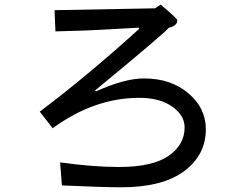

<svg xmlns="http://www.w3.org/2000/svg" viewBox="-20 -754 1040 813"><path d="M242.2 31.2 234.4 -66.4Q375 -46.9 484.4 -46.9Q625 -46.9 693.4 -93.8Q761.7 -140.6 761.7 -214.8Q761.7 -265.6 709 -302.7Q656.2 -339.8 570.3 -339.8Q378.9 -339.8 203.1 -210.9L148.4 -281.2Q355.5 -437.5 570.3 -632.8L566.4 -636.7L347.7 -625L214.8 -621.1L210.9 -710.9L636.7 -718.8L660.2 -734.4Q730.5 -675.8 730.5 -668Q730.5 -644.5 695.3 -636.7Q671.9 -609.4 382.8 -371.1L386.7 -367.2Q507.8 -421.9 589.8 -421.9Q703.1 -421.9 777.3 -359.4Q851.6 -296.9 851.6 -207Q851.6 -97.7 759.8 -29.3Q668 39.1 492.2 39.1Q421.9 39.1 242.2 31.2Z"/></svg>

Font: WenQuanYi Micro Hei
Style: Regular
Weight: 400
Foundry: Ascender Corporation
Version: Version 0.2.0-beta